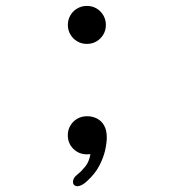

<svg xmlns="http://www.w3.org/2000/svg" viewBox="-20 -511 659 655"><path d="M276.3 -361.2Q258.5 -361.2 243.7 -369.8Q228.8 -378.5 220.2 -393.2Q211.5 -407.8 211.5 -426Q211.5 -444 220.2 -458.8Q228.8 -473.7 243.7 -482.2Q258.5 -490.8 276.3 -490.8Q294.5 -490.8 309.2 -482.2Q323.8 -473.7 332.5 -458.8Q341.2 -444 341.2 -426Q341.2 -407.8 332.5 -393.2Q323.8 -378.5 309.2 -369.8Q294.5 -361.2 276.3 -361.2ZM276.8 -114.5Q295 -114.5 310.2 -107Q325.5 -99.5 334.9 -83.4Q344.3 -67.3 344.3 -42.2Q344.3 -24 338.7 1.6Q333 27.2 318.5 54.8Q304 82.5 277 106.8Q267 116.2 258.6 120.2Q250.2 124.3 244.2 124.3Q237.8 124.3 233.4 120.4Q229 116.5 229 109.5Q229 103 232.4 96.9Q235.8 90.8 246 82.5Q258.2 73 271.2 56.8Q284.2 40.5 288.5 14.8Q286 15 283.2 15.2Q280.3 15.5 276.8 15.5Q249 15.5 230.2 -3.2Q211.3 -22 211.3 -49.7Q211.3 -67.7 219.9 -82.3Q228.5 -97 243.3 -105.8Q258.2 -114.5 276.8 -114.5Z"/></svg>

Font: Sono ExtraLight
Style: Regular
Weight: 200
Designer: Tyler Finck
Foundry: Tyler Finck
Version: Version 2.112